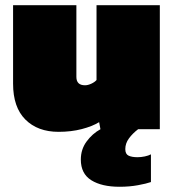

<svg xmlns="http://www.w3.org/2000/svg" viewBox="-20 -494 666 734"><path d="M204 10Q124 10 77 -37Q30 -84 30 -174V-474H272V-200Q272 -168 305 -168Q316 -168 329 -174Q342 -180 349 -188V-474H591V0H508Q487 16 473 35Q459 54 459 76Q459 95 471.5 101Q484 107 506 107Q519 107 533.5 104Q548 101 557 96V202Q540 208 507.5 214Q475 220 437 220Q369 220 329 195Q289 170 289 116Q289 77 311 47Q333 17 364 0L359 -27Q333 -11 292.5 -0.5Q252 10 204 10Z"/></svg>

Font: Boz Display
Style: Regular
Weight: 900
Version: Version 2.000; ttfautohint (v1.8.3)